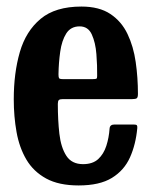

<svg xmlns="http://www.w3.org/2000/svg" viewBox="-20 -553 463 586"><path d="M22 -250Q22 -330 40.5 -394Q59 -458 104 -495.5Q149 -533 228.5 -533Q283 -533 317 -510.2Q351 -487.5 369.2 -449.2Q387.5 -411 394.2 -363.5Q401 -316 401 -266.5Q401 -256 397.5 -253.2Q394 -250.5 383.5 -250.5H171.5Q162.5 -250.5 159.5 -247.5Q156.5 -244.5 156.5 -236Q156.5 -186.5 161.2 -144.8Q166 -103 182.5 -77.5Q199 -52 233.5 -52Q263 -52 279.8 -67.5Q296.5 -83 304.5 -107.8Q312.5 -132.5 314.5 -161Q315.5 -173 329.5 -173H387.5Q396 -173 397.8 -170.5Q399.5 -168 399 -162Q394.5 -112.5 376.8 -72.8Q359 -33 321.5 -10Q284 13 220 13Q159.5 13 120.8 -8.2Q82 -29.5 60.5 -66Q39 -102.5 30.5 -150Q22 -197.5 22 -250ZM172.5 -311.5H262.5Q272.5 -311.5 274.5 -313Q276.5 -314.5 276.5 -321Q277 -352.5 274.2 -387.8Q271.5 -423 260.2 -447.8Q249 -472.5 223 -472.5Q196 -472.5 182.2 -450.8Q168.5 -429 163.8 -395.2Q159 -361.5 158.5 -326Q158.5 -317.5 160.2 -314.5Q162 -311.5 172.5 -311.5Z"/></svg>

Font: Besley* Condensed Semi
Style: Regular
Weight: 600
Width: 3
Designer: Owen Earl
Foundry: indestructible type*
Version: Version 3.000; ttfautohint (v1.8.3)